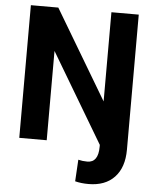

<svg xmlns="http://www.w3.org/2000/svg" viewBox="-61 -762 824 1025"><g transform="rotate(5 351.5 -249.0)"><path d="M640.6 -710.9V12.7Q640.6 108.4 590.8 160.9Q541 213.4 451.7 213.4Q412.1 213.4 379.9 205.1L386.7 88.9Q409.2 94.7 435.1 94.7Q494.1 94.7 494.1 9.8V0L209.5 -478.5V0H62.5V-710.9H209.5L494.1 -232.9V-710.9Z"/></g></svg>

Font: MAUL Bold
Style: Bold
Weight: 700
Designer: MAUL
Version: Version 1.0; 2020; ttfautohint (v1.8.3)